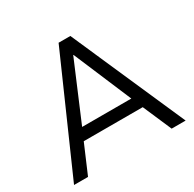

<svg xmlns="http://www.w3.org/2000/svg" viewBox="-154 -870 1046 1034"><g transform="rotate(-30 369.0 -352.5)"><path d="M22 0 333 -705H406L716 0H629L542 -201L583 -178H154L195 -201L109 0ZM368 -608 208 -230 184 -249H554L530 -230L370 -608Z"/></g></svg>

Font: Nunito Sans 12pt ExtraLight 11pt
Style: Regular
Weight: 400
Version: Version 3.101;gftools[0.9.27]